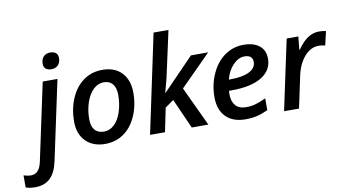

<svg xmlns="http://www.w3.org/2000/svg" viewBox="-219 -988 2634 1457"><g transform="rotate(-10 1097.5 -260.0)"><path d="M-55.2 240.2Q-99.1 240.2 -127.9 229V136.2Q-96.7 146 -70.8 146Q-6.8 146 12.2 55.2L139.2 -540H252.9L123 68.8Q104.5 157.2 60.8 198.7Q17.1 240.2 -55.2 240.2ZM162.1 -672.9Q162.1 -706.1 180.7 -726.6Q199.2 -747.1 233.9 -747.1Q260.3 -747.1 276.1 -734.1Q292 -721.2 292 -694.8Q292 -660.2 272.5 -640.1Q252.9 -620.1 221.2 -620.1Q195.3 -620.1 178.7 -632.6Q162.1 -645 162.1 -672.9Z M686 -342.8Q686 -395 662.1 -424.6Q638.2 -454.1 593.8 -454.1Q548.3 -454.1 512.5 -419.2Q476.6 -384.3 456.8 -324.5Q437 -264.6 437 -196.8Q437 -142.6 461.2 -113.8Q485.4 -85 532.7 -85Q576.7 -85 611.8 -118.2Q647 -151.4 666.5 -211.2Q686 -271 686 -342.8ZM801.8 -337.9Q801.8 -239.3 766.1 -158.4Q730.5 -77.6 668.2 -34.4Q606 8.8 524.9 8.8Q431.2 8.8 376 -47.1Q320.8 -103 320.8 -199.2Q320.8 -296.4 355.7 -377.4Q390.6 -458.5 453.6 -503.7Q516.6 -548.8 599.1 -548.8Q694.3 -548.8 748 -492.2Q801.8 -435.5 801.8 -337.9Z M1281.2 -540H1414.1L1178.2 -303.2L1320.3 0H1192.4L1090.3 -230L1023.9 -183.1L986.3 0H871.1L1032.2 -759.8H1147Q1081.1 -453.6 1069.1 -403.6Q1057.1 -353.5 1040 -293H1042Z M1680.2 -461.9Q1633.3 -461.9 1592 -419.9Q1550.8 -377.9 1532.7 -309.1H1546.9Q1638.7 -309.1 1690.4 -335.2Q1742.2 -361.3 1742.2 -409.2Q1742.2 -434.1 1726.6 -448Q1710.9 -461.9 1680.2 -461.9ZM1606 9.8Q1509.8 9.8 1455.8 -44.4Q1401.9 -98.6 1401.9 -195.8Q1401.9 -292.5 1439.7 -375.7Q1477.5 -459 1542.2 -504.4Q1606.9 -549.8 1687 -549.8Q1765.6 -549.8 1809.3 -514.4Q1853 -479 1853 -414.1Q1853 -325.2 1771.7 -275.1Q1690.4 -225.1 1540 -225.1H1519L1518.1 -210V-195.8Q1518.1 -141.6 1545.7 -110.8Q1573.2 -80.1 1627.9 -80.1Q1663.1 -80.1 1697.8 -89.4Q1732.4 -98.6 1779.8 -121.1V-29.8Q1732.9 -8.3 1693.6 0.7Q1654.3 9.8 1606 9.8Z M2270 -549.8Q2300.3 -549.8 2322.8 -543.9L2297.9 -437Q2271.5 -443.8 2248 -443.8Q2186.5 -443.8 2138.2 -388.7Q2089.8 -333.5 2070.8 -244.1L2019 0H1903.8L2019 -540H2108.9L2098.6 -439.9H2103Q2143.6 -498.5 2184.1 -524.2Q2224.6 -549.8 2270 -549.8Z"/></g></svg>

Font: TypoPRO Open Sans
Style: Italic
Weight: 600
Italic angle: -12°
Foundry: Ascender Corporation
Version: Version 1.10